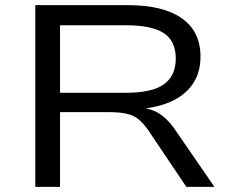

<svg xmlns="http://www.w3.org/2000/svg" viewBox="-20 -725 891 745"><path d="M117 0V-705H476Q613 -705 685.5 -654Q758 -603 758 -505Q758 -442 726.5 -397Q695 -352 635.5 -327.5Q576 -303 491 -300L501 -308L522 -307Q563 -305 595 -286Q627 -267 655 -228L812 0H703L555 -220Q536 -247 517 -262.5Q498 -278 470 -284Q442 -290 398 -290H213V0ZM213 -365H469Q570 -365 616 -398Q662 -431 662 -498Q662 -566 615.5 -596.5Q569 -627 467 -627H213Z"/></svg>

Font: Nunito Sans 10pt Expanded
Style: Regular
Weight: 400
Width: 7
Designer: Vernon Adams
Foundry: Vernon Adams
Version: Version 3.101;gftools[0.9.27]